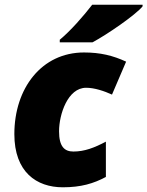

<svg xmlns="http://www.w3.org/2000/svg" viewBox="-20 -786 626 816"><path d="M234 -617V-606H373C435 -639 557 -723 586 -759V-766H372C335 -718 280 -655 234 -617ZM247 10C324 10 378 -6 430 -34V-184C381 -158 339 -142 292 -142C254 -142 231 -163 231 -228C231 -300 268 -413 346 -413C382 -413 423 -399 456 -384L516 -524C460 -550 406 -563 337 -563C157 -563 41 -411 41 -216C41 -55 135 10 247 10Z"/></svg>

Font: Noto Sans Black
Style: Italic
Weight: 900
Italic angle: -12°
Designer: Monotype Design Team
Foundry: Monotype Imaging Inc.
Version: Version 2.013